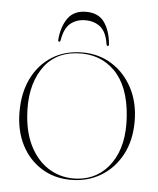

<svg xmlns="http://www.w3.org/2000/svg" viewBox="-46 -617 550 668"><g transform="rotate(5 228.5 -283.5)"><path d="M228.5 -435Q286 -435 331.2 -406.5Q376.5 -378 403 -327.5Q429.5 -277 429.5 -211Q429.5 -145 403 -95.2Q376.5 -45.5 330.5 -17.8Q284.5 10 225.5 10Q168 10 123.2 -17.8Q78.5 -45.5 53 -95.2Q27.5 -145 27.5 -211Q27.5 -277.5 52.2 -327.8Q77 -378 122.2 -406.5Q167.5 -435 228.5 -435ZM247.5 4Q322.5 -1.5 365.2 -63.5Q408 -125.5 400.5 -227.5Q393 -332 341 -384Q289 -436 208.5 -430.5Q128 -425 87.8 -360.8Q47.5 -296.5 55.5 -198Q60.5 -132.5 86.8 -85.8Q113 -39 154.8 -15.8Q196.5 7.5 247.5 4ZM228.5 -547.5Q198 -547.5 176.8 -530.5Q155.5 -513.5 148.5 -471.5Q147.5 -465 143.5 -465Q139.5 -465 140 -472.5Q144 -518.5 165 -547.8Q186 -577 228.5 -577Q271.5 -577 292.2 -547.8Q313 -518.5 317 -472.5Q317.5 -465 313.5 -465Q309.5 -465 308.5 -471.5Q302 -513.5 280.8 -530.5Q259.5 -547.5 228.5 -547.5Z"/></g></svg>

Font: Fraunces 144pt Thin
Style: Regular
Weight: 100
Version: Version 1.000;[f99f86859]